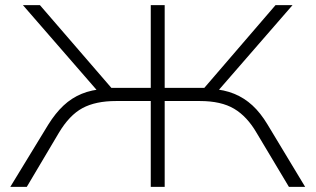

<svg xmlns="http://www.w3.org/2000/svg" viewBox="-20 -725 1225 745"><path d="M20 0 167 -241Q195 -286 226.5 -315.5Q258 -345 297 -361Q336 -377 385 -380L368 -361L69 -705H135L426 -368L400 -384H565V-705H619V-384H785L759 -368L1049 -705H1115L816 -361L801 -380Q850 -377 889 -361Q928 -345 959.5 -316Q991 -287 1018 -242L1164 0H1101L976 -209Q939 -273 888.5 -303Q838 -333 756 -333H619V0H565V-333H430Q351 -333 300 -305.5Q249 -278 208 -209L84 0Z"/></svg>

Font: Nunito Sans 7pt Expanded ExtraLight
Style: Regular
Weight: 250
Width: 7
Designer: Vernon Adams
Foundry: Vernon Adams
Version: Version 3.101;gftools[0.9.27]